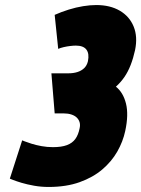

<svg xmlns="http://www.w3.org/2000/svg" viewBox="-20 -730 560 762"><path d="M184 -439 197 -280H232Q250 -280 263.5 -275.5Q277 -271 285 -263Q293 -255 296 -244.5Q299 -234 296 -221Q291 -195 279 -178.5Q267 -162 245.5 -154Q224 -146 190 -146Q167 -146 145 -150Q123 -154 105.5 -159.5Q88 -165 78 -169Q68 -173 68 -173L19 -21Q19 -21 31.5 -16Q44 -11 65.5 -4.5Q87 2 115 7Q143 12 173 12Q243 12 296 -7Q349 -26 386 -57.5Q423 -89 445.5 -128.5Q468 -168 477 -210Q491 -275 480 -319Q469 -363 440 -386Q459 -403 473.5 -424Q488 -445 498.5 -472Q509 -499 516 -531Q527 -584 510.5 -624.5Q494 -665 455.5 -687.5Q417 -710 362 -710Q338 -710 310 -705.5Q282 -701 253 -692Q224 -683 197 -671L211 -536Q220 -540 233 -543Q246 -546 259 -547.5Q272 -549 281 -549Q296 -549 306.5 -545Q317 -541 323 -533Q329 -525 330.5 -513.5Q332 -502 329 -487Q325 -470 314 -459.5Q303 -449 287 -444Q271 -439 251 -439Z"/></svg>

Font: Advent Pro Black
Style: Italic
Weight: 900
Italic angle: -12°
Version: Version 3.000